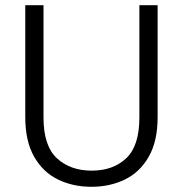

<svg xmlns="http://www.w3.org/2000/svg" viewBox="-20 -710 701 737"><path d="M77 -690H147V-259Q147 -150 198.5 -102.5Q250 -55 332 -55Q414 -55 464.5 -102.5Q515 -150 515 -259V-690H585V-260Q585 -168 551 -108.5Q517 -49 459.5 -21Q402 7 331 7Q260 7 202.5 -21Q145 -49 111 -108.5Q77 -168 77 -260Z"/></svg>

Font: Parkinsans Light
Style: Regular
Weight: 300
Designer: Red Stone, Indian Type Foundry
Foundry: Indian Type Foundry
Version: Version 1.000